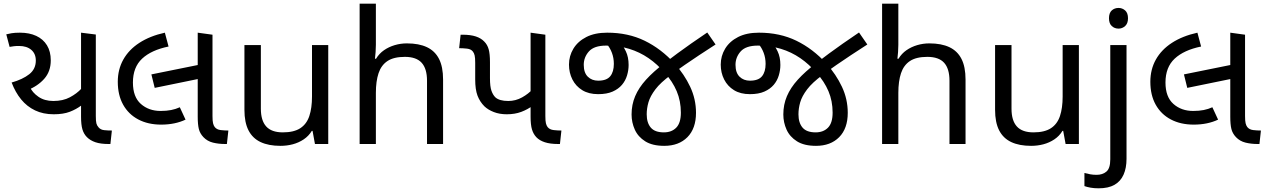

<svg xmlns="http://www.w3.org/2000/svg" viewBox="-20 -780 6858 1040"><path d="M271 -161Q214 -161 170 -182Q126 -203 94.5 -241.5Q63 -280 43 -333Q103 -350 138.5 -378Q174 -406 174 -452Q174 -489 149.5 -510Q125 -531 83 -531Q65 -531 54.5 -529.5Q44 -528 32 -526L14 -594Q25 -597 42.5 -600Q60 -603 88 -603Q139 -603 176.5 -585.5Q214 -568 234.5 -534.5Q255 -501 255 -453Q255 -393 219.5 -353Q184 -313 125 -290L142 -309Q155 -279 188 -256Q221 -233 269 -233Q321 -233 358.5 -253Q396 -273 421 -300V-209Q393 -188 358 -174.5Q323 -161 271 -161ZM568 0Q525 0 497 -9.5Q469 -19 451 -37Q434 -54 426.5 -79Q419 -104 419 -148V-603L499 -593V-152Q499 -124 502 -112Q505 -100 514 -90Q525 -77 544.5 -75Q564 -73 586 -73L578 0Z M853 -105Q782 -105 729 -133Q676 -161 647 -213Q618 -265 618 -337Q618 -404 648 -457.5Q678 -511 735 -548Q792 -585 873 -603L893 -528Q800 -509 750 -462.5Q700 -416 700 -333Q700 -255 743 -217Q786 -179 850 -179Q882 -179 907 -184Q932 -189 954 -199L985 -132Q958 -119 924.5 -112Q891 -105 853 -105ZM818 -304 800 -377 1067 -431V-355ZM1199 0Q1164 0 1133.5 -7.5Q1103 -15 1082 -37Q1063 -57 1057 -81.5Q1051 -106 1051 -148V-603L1131 -592V-152Q1131 -125 1134 -112.5Q1137 -100 1143 -92Q1154 -78 1175 -75.5Q1196 -73 1217 -73L1209 0Z M1758 -536V0H1686L1673 -71H1669Q1652 -43 1625 -25Q1598 -7 1566 1.5Q1534 10 1499 10Q1435 10 1391.5 -10.5Q1348 -31 1326 -74Q1304 -117 1304 -185V-536H1393V-191Q1393 -127 1422 -95Q1451 -63 1512 -63Q1572 -63 1606.5 -85.5Q1641 -108 1655.5 -151.5Q1670 -195 1670 -257V-536Z M2016 -537Q2016 -518 2014.5 -498Q2013 -478 2011 -462H2017Q2034 -490 2060 -508Q2086 -526 2118 -535.5Q2150 -545 2184 -545Q2249 -545 2292.5 -524.5Q2336 -504 2358 -461Q2380 -418 2380 -349V0H2293V-343Q2293 -408 2264 -440Q2235 -472 2173 -472Q2113 -472 2079 -449.5Q2045 -427 2030.5 -383.5Q2016 -340 2016 -277V0H1928V-760H2016Z M2725 -161Q2686 -161 2655 -173Q2624 -185 2604 -204Q2579 -229 2566.5 -262Q2554 -295 2554 -350V-440Q2554 -467 2551 -479.5Q2548 -492 2542 -500Q2532 -514 2510 -516.5Q2488 -519 2467 -519L2475 -592H2485Q2529 -592 2557.5 -582.5Q2586 -573 2603 -555Q2620 -538 2627 -513Q2634 -488 2634 -443V-357Q2634 -311 2642 -288.5Q2650 -266 2663 -253Q2674 -243 2691.5 -238Q2709 -233 2733 -233Q2773 -233 2808 -252.5Q2843 -272 2866 -298V-208Q2838 -187 2803.5 -174Q2769 -161 2725 -161ZM3003 0Q2960 0 2931 -9.5Q2902 -19 2885 -37Q2869 -54 2861.5 -79Q2854 -104 2854 -148V-603L2934 -592V-152Q2934 -125 2937 -112.5Q2940 -100 2946 -92Q2957 -78 2978.5 -75.5Q3000 -73 3021 -73L3013 0Z M3578 10Q3514 10 3475 -14.5Q3436 -39 3418.5 -78Q3401 -117 3401 -160Q3401 -213 3420.5 -259Q3440 -305 3479.5 -348.5Q3519 -392 3578 -437Q3614 -465 3649 -490.5Q3684 -516 3723.5 -544Q3763 -572 3811 -604L3856 -539Q3808 -508 3767 -481Q3726 -454 3688.5 -428Q3651 -402 3614 -374Q3558 -333 3530 -296Q3502 -259 3492.5 -226Q3483 -193 3483 -161Q3483 -115 3505 -89Q3527 -63 3576 -63Q3618 -63 3643 -88.5Q3668 -114 3668 -170Q3668 -233 3645.5 -286Q3623 -339 3581 -385Q3541 -432 3493 -465Q3445 -498 3388 -515.5Q3331 -533 3263 -533Q3198 -533 3170 -501.5Q3142 -470 3142 -429Q3142 -386 3164 -364.5Q3186 -343 3220 -343Q3266 -343 3285.5 -367Q3305 -391 3305 -434Q3305 -466 3294.5 -494Q3284 -522 3265 -544L3336 -555Q3355 -533 3370 -502Q3385 -471 3385 -428Q3385 -400 3376.5 -371.5Q3368 -343 3349 -320.5Q3330 -298 3298.5 -284Q3267 -270 3220 -270Q3169 -270 3134 -291.5Q3099 -313 3080.5 -349.5Q3062 -386 3062 -430Q3062 -477 3086 -516.5Q3110 -556 3156 -579.5Q3202 -603 3269 -603Q3382 -603 3471.5 -559.5Q3561 -516 3634 -436Q3687 -377 3718.5 -310Q3750 -243 3750 -169Q3750 -84 3703.5 -37Q3657 10 3578 10Z M4400 10Q4336 10 4297 -14.5Q4258 -39 4240.5 -78Q4223 -117 4223 -160Q4223 -213 4242.5 -259Q4262 -305 4301.5 -348.5Q4341 -392 4400 -437Q4436 -465 4471 -490.5Q4506 -516 4545.5 -544Q4585 -572 4633 -604L4678 -539Q4630 -508 4589 -481Q4548 -454 4510.5 -428Q4473 -402 4436 -374Q4380 -333 4352 -296Q4324 -259 4314.5 -226Q4305 -193 4305 -161Q4305 -115 4327 -89Q4349 -63 4398 -63Q4440 -63 4465 -88.5Q4490 -114 4490 -170Q4490 -233 4467.5 -286Q4445 -339 4403 -385Q4363 -432 4315 -465Q4267 -498 4210 -515.5Q4153 -533 4085 -533Q4020 -533 3992 -501.5Q3964 -470 3964 -429Q3964 -386 3986 -364.5Q4008 -343 4042 -343Q4088 -343 4107.5 -367Q4127 -391 4127 -434Q4127 -466 4116.5 -494Q4106 -522 4087 -544L4158 -555Q4177 -533 4192 -502Q4207 -471 4207 -428Q4207 -400 4198.5 -371.5Q4190 -343 4171 -320.5Q4152 -298 4120.5 -284Q4089 -270 4042 -270Q3991 -270 3956 -291.5Q3921 -313 3902.5 -349.5Q3884 -386 3884 -430Q3884 -477 3908 -516.5Q3932 -556 3978 -579.5Q4024 -603 4091 -603Q4204 -603 4293.5 -559.5Q4383 -516 4456 -436Q4509 -377 4540.5 -310Q4572 -243 4572 -169Q4572 -84 4525.5 -37Q4479 10 4400 10Z M4846 -537Q4846 -518 4844.5 -498Q4843 -478 4841 -462H4847Q4864 -490 4890 -508Q4916 -526 4948 -535.5Q4980 -545 5014 -545Q5079 -545 5122.5 -524.5Q5166 -504 5188 -461Q5210 -418 5210 -349V0H5123V-343Q5123 -408 5094 -440Q5065 -472 5003 -472Q4943 -472 4909 -449.5Q4875 -427 4860.5 -383.5Q4846 -340 4846 -277V0H4758V-760H4846Z M5824 -536V0H5752L5739 -71H5735Q5718 -43 5691 -25Q5664 -7 5632 1.5Q5600 10 5565 10Q5501 10 5457.5 -10.5Q5414 -31 5392 -74Q5370 -117 5370 -185V-536H5459V-191Q5459 -127 5488 -95Q5517 -63 5578 -63Q5638 -63 5672.5 -85.5Q5707 -108 5721.5 -151.5Q5736 -195 5736 -257V-536Z M5931 240Q5906 240 5887 236.5Q5868 233 5854 228V157Q5869 161 5885 164Q5901 167 5920 167Q5952 167 5973 149.5Q5994 132 5994 83V-536H6082V80Q6082 130 6066 166Q6050 202 6017 221Q5984 240 5931 240ZM5987 -681Q5987 -710 6002 -723.5Q6017 -737 6039 -737Q6059 -737 6074.5 -723.5Q6090 -710 6090 -681Q6090 -653 6074.5 -639Q6059 -625 6039 -625Q6017 -625 6002 -639Q5987 -653 5987 -681Z M6446 -105Q6375 -105 6322 -133Q6269 -161 6240 -213Q6211 -265 6211 -337Q6211 -404 6241 -457.5Q6271 -511 6328 -548Q6385 -585 6466 -603L6486 -528Q6393 -509 6343 -462.5Q6293 -416 6293 -333Q6293 -255 6336 -217Q6379 -179 6443 -179Q6475 -179 6500 -184Q6525 -189 6547 -199L6578 -132Q6551 -119 6517.5 -112Q6484 -105 6446 -105ZM6411 -304 6393 -377 6660 -431V-355ZM6792 0Q6757 0 6726.5 -7.5Q6696 -15 6675 -37Q6656 -57 6650 -81.5Q6644 -106 6644 -148V-603L6724 -592V-152Q6724 -125 6727 -112.5Q6730 -100 6736 -92Q6747 -78 6768 -75.5Q6789 -73 6810 -73L6802 0Z"/></svg>

Font: hexguzrati15
Style: Regular
Weight: 400
Designer: Jelle Bosma - Monotype Design Team
Foundry: Monotype Imaging Inc.
Version: Version 2.006